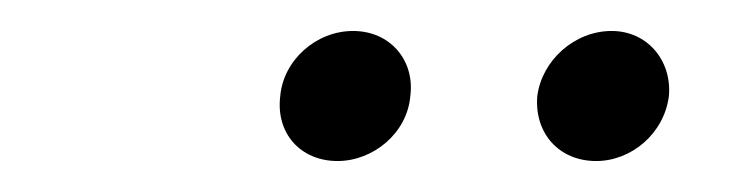

<svg xmlns="http://www.w3.org/2000/svg" viewBox="-20 -698 487 124"><path d="M198 -594C221 -594 243 -612 245 -636C248 -659 232 -678 208 -678C184 -678 163 -659 161 -636C158 -612 174 -594 198 -594ZM365 -594C388 -594 409 -612 412 -636C414 -659 398 -678 375 -678C351 -678 330 -659 327 -636C325 -612 341 -594 365 -594Z"/></svg>

Font: SN Pro Light
Style: Italic
Weight: 300
Italic angle: -8.99998°
Designer: Tobias Whetton
Foundry: Supernotes
Version: Version 1.001;Glyphs 3.2 (3249)